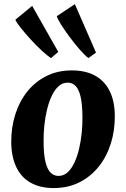

<svg xmlns="http://www.w3.org/2000/svg" viewBox="-20 -916 622 949"><path d="M335 -568Q402.5 -568 449.8 -542.2Q497 -516.5 522 -466.2Q547 -416 547.5 -343.5Q548 -271 527.8 -206.5Q507.5 -142 468.2 -92.8Q429 -43.5 372.8 -15Q316.5 13.5 245 13.5Q179 13.5 132.2 -12.5Q85.5 -38.5 61 -89Q36.5 -139.5 35.5 -212Q35 -285 55.2 -349.5Q75.5 -414 114.5 -463Q153.5 -512 209.2 -540Q265 -568 335 -568ZM315 -507.5Q288.5 -507.5 268.8 -489.2Q249 -471 235 -440.5Q221 -410 212 -372.2Q203 -334.5 199 -294.5Q195 -254.5 195.5 -218Q195.5 -152 205 -114.5Q214.5 -77 231 -61.8Q247.5 -46.5 269 -46.5Q295 -46.5 314.5 -64.5Q334 -82.5 348.2 -113.2Q362.5 -144 371.2 -182Q380 -220 384 -260Q388 -300 387.5 -337Q387 -403.5 377.8 -440.5Q368.5 -477.5 352.2 -492.5Q336 -507.5 315 -507.5ZM232.5 -629Q214.5 -640 186.8 -665.5Q159 -691 131 -721.8Q103 -752.5 82 -779Q61 -805.5 56 -818.5L139 -887L268 -659.5ZM417 -629Q399.5 -642 374.8 -670.2Q350 -698.5 325.2 -731.8Q300.5 -765 282.5 -793.5Q264.5 -822 260.5 -836L350 -895.5L454.5 -656Z"/></svg>

Font: Merriweather 20pt ExtraBold
Style: Italic
Weight: 800
Italic angle: -7.8°
Version: Version 2.101